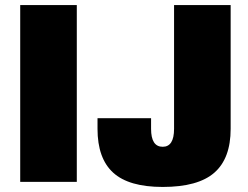

<svg xmlns="http://www.w3.org/2000/svg" viewBox="-20 -720 983 760"><path d="M60 -700H284V0H60ZM366 -210V-252H578V-210Q578 -139 624 -139Q669 -139 669 -210V-700H893V-210Q893 -93 828.5 -36.5Q764 20 624 20Q490 20 428 -36.5Q366 -93 366 -210Z"/></svg>

Font: Fivo Sans Black
Style: Regular
Weight: 900
Designer: Alexander Slobzheninov
Foundry: Alexander Slobzheninov
Version: 1.0